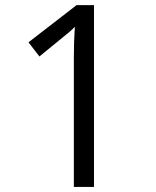

<svg xmlns="http://www.w3.org/2000/svg" viewBox="-20 -734 612 754"><path d="M349.1 0H270V-508.8Q270 -568.8 273.9 -628.9Q263.7 -618.2 254.2 -609.9Q244.6 -601.6 134.8 -512.2L91.8 -567.9L280.8 -713.9H349.1Z"/></svg>

Font: Open Sans Hebrew
Style: Regular
Weight: 400
Foundry: Ascender Corporation, Yanek Iontef
Version: Version 2.001;PS 002.001;hotconv 1.0.70;makeotf.lib2.5.58329